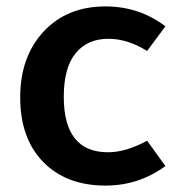

<svg xmlns="http://www.w3.org/2000/svg" viewBox="-20 -564 551 599"><path d="M309 -544Q414 -544 496 -482L439 -405Q378 -443 318 -443Q253 -443 216 -398Q179 -353 179 -262Q179 -89 317 -89Q373 -89 439 -125L496 -46Q413 15 309 15Q187 15 115 -58.5Q43 -132 43 -260Q43 -387 116 -465.5Q189 -544 309 -544Z"/></svg>

Font: FiraGO Medium
Style: Regular
Weight: 500
Designer: bBox Type
Foundry: bBox Type GmbH
Version: Version 1.001;PS 001.001;hotconv 1.0.88;makeotf.lib2.5.64775